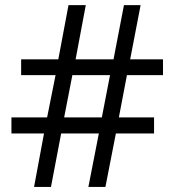

<svg xmlns="http://www.w3.org/2000/svg" viewBox="-20 -734 686 754"><path d="M620.1 -501V-439H478.5L446.8 -272.9H585V-210H435.1L394 0H327.1L368.2 -210H220.2L180.2 0H113.8L152.8 -210H24.9V-272.9H165L198.2 -439H63V-501H209L249 -713.9H316.9L276.9 -501H425.8L466.8 -713.9H532.2L491.2 -501ZM264.2 -439 231.9 -272.9H379.9L412.1 -439Z"/></svg>

Font: Open Sans Hebrew
Style: Regular
Weight: 400
Foundry: Ascender Corporation, Yanek Iontef
Version: Version 2.001;PS 002.001;hotconv 1.0.70;makeotf.lib2.5.58329